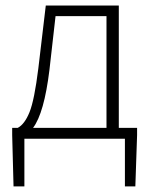

<svg xmlns="http://www.w3.org/2000/svg" viewBox="-20 -500 541 692"><path d="M363.8 -39.1V-441.9H180.2L158.2 -248Q139.2 -92.3 99.1 -39.1ZM67.9 0V171.9H28.8L23.9 -13.2V-39.1H43.9Q68.8 -52.2 86.4 -95.7Q104 -139.2 118.2 -253.9L145 -480H408.2V-39.1H474.1V-13.2L467.8 171.9H430.2V0Z"/></svg>

Font: SourceSansPro-Light
Style: Regular
Weight: 300
Designer: Paul D. Hunt
Foundry: Adobe Systems Incorporated
Version: Version 2.020;PS 2.0;hotconv 1.0.86;makeotf.lib2.5.63406